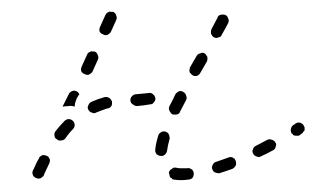

<svg xmlns="http://www.w3.org/2000/svg" viewBox="-20 -294 534 324"><path d="M298 9Q302 9 305 6Q307 3 307 -1Q307 -3 306 -5Q305 -7 304 -8Q302 -9 300 -10Q298 -11 296 -10Q291 -10 286 -10Q281 -10 277 -11Q273 -12 270 -9Q266 -7 265 -3Q265 -1 266 1Q266 3 267 5Q268 6 270 7Q271 9 273 9Q279 10 286 10Q292 10 298 9ZM63 -18Q64 -20 64 -22Q65 -24 64 -25Q63 -27 62 -29Q61 -30 59 -31Q57 -32 55 -32Q53 -33 51 -32Q50 -31 48 -30Q46 -29 46 -27Q42 -21 37 -9Q36 -8 36 -7Q34 -4 35 0Q36 4 40 6Q44 8 48 7Q52 5 54 2Q54 1 55 -1Q60 -12 63 -18ZM378 -15Q379 -18 378 -22Q377 -24 376 -26Q374 -27 373 -28Q371 -29 369 -29Q367 -29 365 -28Q354 -24 345 -21Q341 -20 339 -16Q337 -12 338 -9Q339 -7 340 -5Q341 -4 343 -3Q345 -2 347 -2Q349 -1 351 -2Q361 -5 372 -9Q376 -11 378 -15ZM443 -42Q445 -44 445 -46Q446 -48 446 -50Q446 -52 445 -53Q443 -57 439 -58Q435 -60 431 -58Q422 -53 412 -48Q410 -47 409 -46Q407 -44 407 -42Q406 -41 406 -39Q406 -37 407 -35Q409 -31 413 -30Q417 -28 420 -30Q431 -35 440 -40Q442 -41 443 -42ZM242 -38Q243 -36 244 -34Q245 -33 247 -32Q249 -31 251 -31Q255 -30 258 -33Q261 -35 262 -40Q263 -48 266 -59Q267 -61 266 -63Q266 -65 265 -67Q264 -69 263 -70Q261 -71 259 -72Q255 -73 252 -71Q248 -69 247 -65Q243 -52 242 -42Q242 -40 242 -38ZM106 -83Q106 -87 103 -90Q100 -93 96 -93Q92 -93 89 -90Q81 -82 74 -73Q71 -69 72 -65Q72 -61 76 -59Q79 -56 83 -57Q87 -57 90 -60Q96 -69 103 -76Q106 -79 106 -83ZM492 -72Q494 -73 494 -75Q494 -77 494 -79Q493 -81 492 -83Q490 -86 486 -87Q482 -88 478 -85Q477 -84 475 -83Q472 -81 471 -77Q470 -73 472 -69Q474 -68 475 -66Q477 -65 479 -65Q481 -65 483 -65Q485 -65 486 -66Q488 -68 490 -69Q491 -70 492 -72ZM265 -111Q265 -109 266 -107Q267 -105 268 -104Q269 -102 271 -101Q275 -100 279 -101Q283 -102 284 -106Q289 -115 294 -125Q296 -129 294 -133Q293 -137 289 -139Q286 -141 282 -140Q278 -138 276 -135Q271 -124 266 -115Q265 -113 265 -111ZM165 -112Q167 -114 168 -115Q169 -117 169 -119Q169 -121 169 -123Q167 -127 164 -129Q160 -131 156 -130Q145 -127 134 -122Q130 -120 129 -116Q127 -113 129 -109Q131 -105 135 -104Q139 -102 142 -104Q152 -108 161 -111Q163 -111 165 -112ZM86 -114Q86 -114 86 -114Q86 -115 86 -115L96 -135Q97 -137 98 -138Q99 -139 101 -140Q103 -141 105 -141Q107 -141 109 -140Q111 -139 112 -138Q113 -136 114 -135Q110 -130 108 -124Q106 -119 106 -114Q101 -116 96 -115Q91 -115 86 -114ZM240 -122Q243 -125 242 -129Q241 -133 238 -135Q235 -138 231 -137Q221 -136 210 -135Q206 -135 203 -132Q200 -129 200 -125Q200 -123 201 -121Q202 -119 204 -118Q205 -117 207 -116Q209 -115 211 -115Q223 -116 234 -118Q238 -118 240 -122ZM300 -177Q299 -175 300 -173Q300 -171 302 -170Q303 -168 305 -167Q308 -165 312 -166Q316 -167 318 -171L329 -190Q330 -192 330 -194Q330 -196 330 -198Q329 -199 328 -201Q327 -203 325 -204Q322 -206 318 -204Q314 -203 312 -200L301 -181Q300 -179 300 -177ZM117 -174Q119 -170 123 -169Q126 -167 130 -168Q134 -170 136 -173L145 -193Q147 -197 145 -201Q144 -205 140 -207Q138 -207 136 -207Q134 -208 133 -207Q131 -206 129 -205Q128 -204 127 -202L118 -182Q116 -178 117 -174ZM336 -241Q336 -239 336 -237Q337 -235 338 -234Q339 -232 341 -231Q343 -230 345 -230Q347 -230 349 -231Q350 -231 352 -232Q354 -234 354 -235Q361 -247 365 -255Q367 -259 365 -263Q364 -267 360 -269Q356 -270 352 -269Q348 -268 347 -264Q343 -256 337 -245Q336 -243 336 -241ZM148 -241Q150 -237 154 -236Q157 -234 161 -235Q165 -237 167 -240L176 -260Q178 -264 176 -268Q175 -272 171 -274Q169 -274 167 -274Q165 -275 164 -274Q162 -273 160 -272Q159 -270 158 -269L149 -249Q147 -245 148 -241Z"/></svg>

Font: FRB American Cursive Dashed Light
Style: Italic
Weight: 300
Italic angle: -25°
Version: Version 2.0;Modular Font Editor K font №1